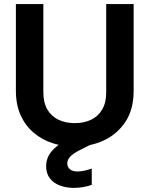

<svg xmlns="http://www.w3.org/2000/svg" viewBox="-20 -720 742 952"><path d="M351 7Q293.5 7 240.9 -10Q188.4 -27 147.4 -61.6Q106.3 -96.1 82.6 -148.1Q58.8 -200.2 58.8 -270.7V-700H194.9V-261.6Q194.9 -211.2 214.8 -177.1Q234.7 -142.9 270.2 -126.2Q305.6 -109.5 351 -109.5Q396.4 -109.5 431.6 -126.2Q466.8 -142.9 486.7 -177.1Q506.6 -211.2 506.6 -261.6V-700H642.7V-270.7Q642.7 -177.1 601.7 -115.6Q560.6 -54.1 494.1 -23.5Q427.6 7 351 7ZM345.9 211.6Q309.8 211.6 278.3 200.3Q246.7 189 227.7 164.8Q208.7 140.5 208.7 103Q208.7 75.9 221.7 50.9Q234.8 25.9 266.3 1.6Q297.9 -22.7 352 -46.7L394.5 -65.7L426.1 -1L377.1 23.5Q341.6 41.5 327.6 57Q313.6 72.5 313.6 90.4Q313.6 108.4 327 119.4Q340.5 130.3 363.5 130.3Q379 130.3 397.2 126.6Q415.5 122.8 435 115.8V196.5Q415.5 203.5 392.7 207.6Q369.9 211.6 345.9 211.6Z"/></svg>

Font: Envelope Sans Variable
Style: Regular
Weight: 500
Designer: Andreas Rasmussen / Norman Anderson
Foundry: mail.de GmbH
Version: Version 1.150